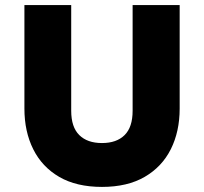

<svg xmlns="http://www.w3.org/2000/svg" viewBox="-20 -720 802 755"><path d="M381 15Q281 15 213.2 -24.2Q145.5 -63.5 110.8 -133Q76 -202.5 76 -293V-700H260V-284.5Q260 -220 291.8 -188.8Q323.5 -157.5 381 -157.5Q438.5 -157.5 470 -188.8Q501.5 -220 501.5 -284.5V-700H686.5V-293Q686.5 -203 651.8 -133.5Q617 -64 549 -24.5Q481 15 381 15Z"/></svg>

Font: Geologica ExtraBold
Style: Regular
Weight: 800
Designer: Sindre Bremnes, Frode Helland
Foundry: Monokrom Skriftforlag AS
Version: Version 1.010;gftools[0.9.28]